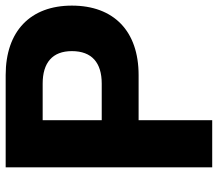

<svg xmlns="http://www.w3.org/2000/svg" viewBox="-66 -710 776 684"><g transform="rotate(-90 322.0 -368.0)"><path d="M235.8 0V-262.2H396.5C553.2 -262.2 644 -350.6 644 -500C644 -647.5 553.2 -735.8 396.5 -735.8H67.9V0ZM235.8 -604H366.2C440.4 -604 481.9 -569.3 481.9 -500C481.9 -428.7 440.4 -393.6 366.2 -393.6H235.8Z"/></g></svg>

Font: Winston ExtraBold
Style: Regular
Weight: 800
Designer: Vernon Adams, Kim Jin-seong, David Berlow, Cristiano Sobral
Foundry: The Winston Project Authors
Version: Version 3.004